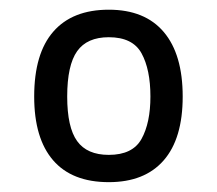

<svg xmlns="http://www.w3.org/2000/svg" viewBox="-20 -762 443 392"><path d="M202.1 -390.1Q127 -390.1 88.4 -434.8Q49.8 -479.5 49.8 -564.9Q49.8 -652.8 88.9 -697.5Q127.9 -742.2 202.1 -742.2Q275.9 -742.2 314.5 -696.5Q353 -650.9 353 -564.9Q353 -479 314.2 -434.6Q275.4 -390.1 202.1 -390.1ZM287.1 -564.9Q287.1 -620.1 269 -653.1Q251 -686 202.1 -686Q157.7 -686 137.5 -657.5Q117.2 -628.9 117.2 -564.9Q117.2 -502 137.5 -473.9Q157.7 -445.8 202.1 -445.8Q251 -445.8 269 -478.5Q287.1 -511.2 287.1 -564.9Z"/></svg>

Font: Lorenzo Sans
Style: Regular
Weight: 400
Foundry: Intel Corporation
Version: Version 1.00; ttfautohint (v1.5)